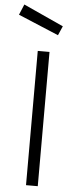

<svg xmlns="http://www.w3.org/2000/svg" viewBox="-86 -961 386 993"><g transform="rotate(5 107.5 -465.0)"><path d="M89 0V-697H150V0ZM-1 -930 207 -835 186 -787 -24 -875Z"/></g></svg>

Font: TitilliumText22L Lt
Style: Thin
Weight: 300
Designer: Campivisivi
Foundry: Campivisivi
Version: 1.000